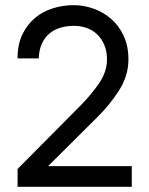

<svg xmlns="http://www.w3.org/2000/svg" viewBox="-20 -728 578 743"><path d="M48 -5H490V-85H166L354 -272Q405 -322 441 -378.5Q477 -435 477 -498Q477 -550 458.5 -589.5Q440 -629 410 -655Q380 -681 342 -694.5Q304 -708 265 -708Q224 -708 185 -696Q146 -684 115.5 -658.5Q85 -633 66.5 -594.5Q48 -556 48 -502H130Q131 -535 142 -559Q153 -583 171.5 -598.5Q190 -614 214.5 -621Q239 -628 266 -628Q292 -628 315 -620Q338 -612 355.5 -595.5Q373 -579 383.5 -554.5Q394 -530 394 -498Q394 -451 364.5 -407.5Q335 -364 294 -322L48 -74Z"/></svg>

Font: IngvarSans
Style: Regular
Weight: 500
Version: Version 3.000